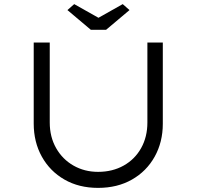

<svg xmlns="http://www.w3.org/2000/svg" viewBox="-20 -907 957 934"><path d="M457 7Q364 7 293.5 -33.5Q223 -74 183.5 -145Q144 -216 144 -306V-700H222V-311Q222 -241 253 -186.5Q284 -132 337.5 -101.5Q391 -71 457 -71Q527 -71 581.5 -101.5Q636 -132 666.5 -186.5Q697 -241 697 -311V-700H772V-305Q772 -216 732.5 -145Q693 -74 622 -33.5Q551 7 457 7ZM422 -762 308 -858 341 -887 474 -812H444L577 -887L610 -858L496 -762Z"/></svg>

Font: Lexend Giga Light
Style: Regular
Weight: 300
Version: Version 1.007